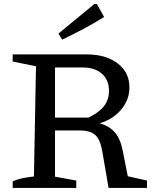

<svg xmlns="http://www.w3.org/2000/svg" viewBox="-20 -919 753 939"><path d="M605 -57 699 -36V0H511L480 -180Q470 -237 445.5 -259Q421 -281 369 -281H204V-344H413Q465 -369 489 -400.5Q513 -432 513 -474Q513 -528 478.5 -558.5Q444 -589 384 -589H249V-55L353 -36V0H42V-32Q58 -40 84 -46Q110 -52 146 -56L156 -595L42 -618V-653H403Q498 -653 555.5 -609Q613 -565 613 -492Q613 -431 572.5 -383Q532 -335 467 -316Q515 -303 542.5 -270.5Q570 -238 581 -178ZM284 -725 266 -755 441 -899H454L489 -836Q440 -805 388 -777.5Q336 -750 284 -725Z"/></svg>

Font: Piazzolla 24pt Medium
Style: Regular
Weight: 500
Designer: Juan Pablo del Peral
Foundry: Huerta Tipografica
Version: Version 2.005